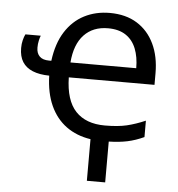

<svg xmlns="http://www.w3.org/2000/svg" viewBox="-52 -593 764 826"><g transform="rotate(5 330.0 -180.0)"><path d="M353.5 4.4Q292.5 -4.9 248.3 -37.1Q204.1 -69.3 179.4 -123.5Q154.8 -177.7 152.8 -252.4Q110.4 -252.9 81.1 -264.9Q51.8 -276.9 36.9 -300.5Q22 -324.2 22 -360.4Q22 -378.4 25.9 -394Q29.8 -409.7 35.2 -420.4H101.6Q98.1 -412.6 95 -398.4Q91.8 -384.3 91.8 -368.2Q91.8 -343.8 105.5 -330.3Q119.1 -316.9 146 -316.9H156.2Q166 -392.6 198 -442.9Q230 -493.2 279.3 -518.6Q328.6 -543.9 389.2 -543.9Q458.5 -543.9 507.1 -513.7Q555.7 -483.4 581.5 -429.2Q607.4 -375 607.4 -302.7V-252.4H237.3Q239.3 -153.3 283.4 -106.4Q327.6 -59.6 409.7 -59.6Q466.3 -59.6 504.2 -68.6Q542 -77.6 584 -95.7V-24.9Q548.3 -8.3 512.9 -0.7Q477.5 6.8 432.6 7.8V184.1H353.5ZM387.2 -477.5Q322.8 -477.5 283.9 -436.5Q245.1 -395.5 238.8 -316.9H522.9Q522.9 -365.2 508.5 -401.4Q494.1 -437.5 464.1 -457.5Q434.1 -477.5 387.2 -477.5Z"/></g></svg>

Font: Wonky
Style: Regular
Weight: 400
Designer: Monotype Design Team
Foundry: Monotype Imaging Inc.
Version: Version 3.000